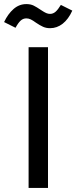

<svg xmlns="http://www.w3.org/2000/svg" viewBox="-40 -920 374 940"><path d="M195 0H100V-689H195ZM136 -809Q121 -820 110.5 -825Q100 -830 89 -830Q73 -830 61 -819Q49 -808 36 -784L-20 -812Q-1 -852 26.5 -876Q54 -900 89 -900Q110 -900 125 -892.5Q140 -885 159 -872Q162 -870 171.5 -864Q181 -858 189 -855Q197 -852 205 -852Q220 -852 232 -862.5Q244 -873 258 -896L314 -868Q295 -826 267 -804Q239 -782 205 -782Q186 -782 170.5 -789Q155 -796 136 -809Z"/></svg>

Font: FiraGOUPP
Style: Medium
Weight: 400
Designer: bBox Type
Foundry: bBox Type GmbH
Version: Version 1.001